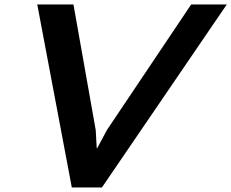

<svg xmlns="http://www.w3.org/2000/svg" viewBox="-20 -830 1024 850"><path d="M826.2 -810.1H983.9L431.2 0H297.9L145 -810.1H305.2L403.8 -253.9L408.2 -173.8H410.2L453.1 -253.9Z"/></svg>

Font: Sinkin Sans 600 SemiBold Italic
Style: Regular
Weight: 600
Italic angle: -112°
Designer: Keith Bates
Foundry: K-Type
Version: Sinkin Sans (version 1.0)  by Keith Bates   •   © 2014   www